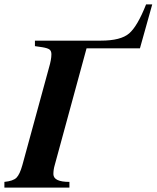

<svg xmlns="http://www.w3.org/2000/svg" viewBox="-52 -854 713 874"><path d="M641 -834 585 -634H342L197 -102Q191 -82 191 -61Q192 -26 264 -26V0H-32V-26Q8 -30 23 -45Q38 -60 50 -103L171 -546Q182 -583 182 -607Q182 -622 173.5 -628.5Q165 -635 141 -639L107 -644V-669H407Q498 -669 536 -702Q574 -735 613 -834Z"/></svg>

Font: STIX MathJax Alphabets
Style: Bold Italic
Weight: 700
Italic angle: -16.33°
Designer: MicroPress Inc., with final additions and corrections provided by Coen Hoffman, Elsevier (retired)
Version: Version 1.1.1